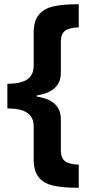

<svg xmlns="http://www.w3.org/2000/svg" viewBox="-20 -734 434 912"><path d="M140 22V-132Q140 -178 109 -198.5Q78 -219 15 -219V-336Q78 -336 109 -356.5Q140 -377 140 -423V-578Q140 -634 164 -663.5Q188 -693 233 -703.5Q278 -714 354 -714V-604Q311 -603 290 -588.5Q269 -574 269 -535V-389Q269 -298 155 -281V-275Q269 -259 269 -167V-21Q269 18 290 32.5Q311 47 354 48V158Q278 158 232.5 147.5Q187 137 163.5 107.5Q140 78 140 22Z"/></svg>

Font: Noto Sans Adlam Unjoined New
Style: Bold
Weight: 700
Designer: Mark Jamra, Neil Patel
Foundry: JamraPatel LLC
Version: Version 3.000